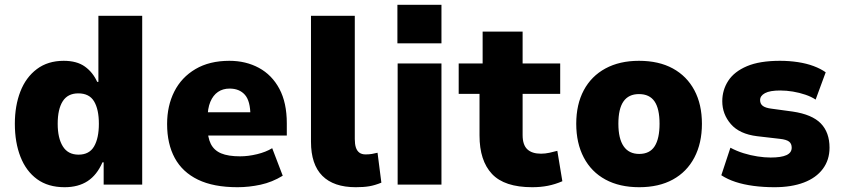

<svg xmlns="http://www.w3.org/2000/svg" viewBox="-20 -771 3512 802"><path d="M250 11Q181 11 135 -22.5Q89 -56 65.5 -116Q42 -176 42 -254Q42 -329 65 -388.5Q88 -448 134 -482.5Q180 -517 246 -517Q301 -517 334.5 -493Q368 -469 386 -429H391V-705H574V0H413V-93H408Q385 -40 346 -14.5Q307 11 250 11ZM308 -125Q353 -125 373 -159.5Q393 -194 393 -254Q393 -314 373 -347.5Q353 -381 307 -381Q263 -381 242 -348Q221 -315 221 -254Q221 -194 242.5 -159.5Q264 -125 308 -125Z M972 11Q872 11 807 -20.5Q742 -52 710 -111Q678 -170 678 -253Q678 -329 708 -388.5Q738 -448 796.5 -482.5Q855 -517 938 -517Q1007 -517 1061.5 -487.5Q1116 -458 1147 -400Q1178 -342 1178 -256V-205H825V-302H1036L1026 -287Q1026 -349 1003 -375Q980 -401 939 -401Q911 -401 890.5 -387Q870 -373 858.5 -345.5Q847 -318 847 -276V-240Q847 -197 860.5 -170Q874 -143 903.5 -130.5Q933 -118 983 -118Q1017 -118 1054 -127Q1091 -136 1117 -152L1161 -37Q1117 -10 1068.5 0.5Q1020 11 972 11Z M1466 11Q1374 11 1326.5 -36.5Q1279 -84 1279 -179V-705H1462V-190Q1462 -169 1466.5 -155Q1471 -141 1481 -133.5Q1491 -126 1507 -126Q1522 -126 1533.5 -128Q1545 -130 1557 -133L1573 -8Q1546 3 1522.5 7Q1499 11 1466 11Z M1640 -590V-751H1824V-590ZM1641 0V-506H1824V0Z M2203 11Q2087 11 2035 -44.5Q1983 -100 1983 -205V-379H1896V-506H1996V-639H2163V-506H2320V-379H2163V-207Q2163 -166 2182.5 -147.5Q2202 -129 2240 -129Q2257 -129 2275.5 -133Q2294 -137 2308 -141L2329 -14Q2299 -1 2268.5 5Q2238 11 2203 11Z M2650 11Q2568 11 2509 -21Q2450 -53 2418.5 -113Q2387 -173 2387 -254Q2387 -335 2418.5 -394Q2450 -453 2509 -485Q2568 -517 2649 -517Q2732 -517 2790.5 -485Q2849 -453 2880.5 -394Q2912 -335 2912 -254Q2912 -173 2880.5 -113Q2849 -53 2790.5 -21Q2732 11 2650 11ZM2650 -128Q2694 -128 2714.5 -160Q2735 -192 2735 -254Q2735 -317 2714 -347.5Q2693 -378 2649 -378Q2606 -378 2584.5 -347.5Q2563 -317 2563 -254Q2563 -192 2585 -160Q2607 -128 2650 -128Z M3215 11Q3169 11 3127.5 5.5Q3086 0 3052.5 -11Q3019 -22 2993 -39L3031 -154Q3057 -140 3086 -131Q3115 -122 3144.5 -117.5Q3174 -113 3199 -113Q3243 -113 3265 -123Q3287 -133 3287 -154Q3287 -171 3276 -179.5Q3265 -188 3238 -191L3143 -202Q3069 -211 3033 -252.5Q2997 -294 2997 -348Q2997 -395 3022 -433.5Q3047 -472 3100 -494.5Q3153 -517 3238 -517Q3277 -517 3313 -511.5Q3349 -506 3378.5 -495Q3408 -484 3429 -469L3387 -355Q3369 -367 3344 -375.5Q3319 -384 3292 -388.5Q3265 -393 3239 -393Q3196 -393 3175.5 -382Q3155 -371 3155 -353Q3155 -337 3166.5 -328.5Q3178 -320 3203 -317L3291 -305Q3372 -293 3408.5 -255.5Q3445 -218 3445 -154Q3445 -103 3417 -65.5Q3389 -28 3337.5 -8.5Q3286 11 3215 11Z"/></svg>

Font: Nunito Sans 7pt SemiCondensed Black
Style: Regular
Weight: 900
Width: 4
Designer: Vernon Adams
Foundry: Vernon Adams
Version: Version 3.101;gftools[0.9.27]